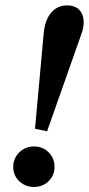

<svg xmlns="http://www.w3.org/2000/svg" viewBox="-20 -702 339 731"><path d="M113.3 -211.9 146.5 -576.2Q149.4 -608.4 160.6 -631.8Q171.9 -655.3 190.9 -668.5Q210 -681.6 235.4 -681.6Q263.7 -681.6 279.8 -666.5Q295.9 -651.4 298.3 -625.5Q300.8 -599.6 288.1 -567.4L159.2 -202.1ZM109.4 9.8Q76.2 9.8 53.2 -12.2Q30.3 -34.2 30.3 -66.4Q30.3 -88.9 41 -106.4Q51.8 -124 69.8 -134.3Q87.9 -144.5 109.4 -144.5Q142.6 -144.5 165 -122.1Q187.5 -99.6 187.5 -66.4Q187.5 -34.2 165 -12.2Q142.6 9.8 109.4 9.8Z"/></svg>

Font: Crimson Pro SemiBold
Style: Italic
Weight: 600
Italic angle: -12°
Designer: Jacques Le Bailly
Foundry: Baron von Fonthausen
Version: Version 1.003